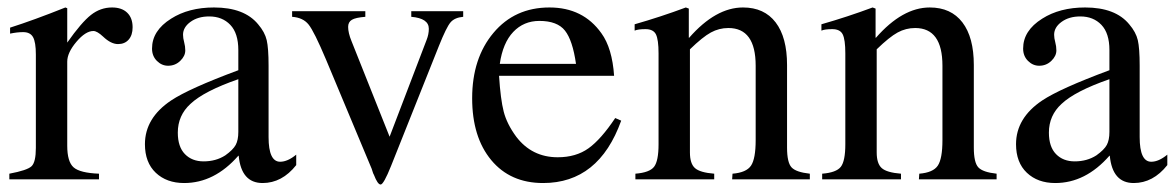

<svg xmlns="http://www.w3.org/2000/svg" viewBox="-20 -480 3147 514"><path d="M160 -458V-366Q198 -420 223.5 -440Q249 -460 280 -460Q306 -460 320.5 -446Q335 -432 335 -407Q335 -386 324.5 -374Q314 -362 296 -362Q277 -362 256 -382Q240 -397 230 -397Q209 -397 184.5 -368Q160 -339 160 -315V-90Q160 -47 177 -32Q194 -17 245 -15V0H5V-15Q53 -24 64.5 -35Q76 -46 76 -84V-334Q76 -367 68.5 -380.5Q61 -394 42 -394Q26 -394 7 -390V-406Q70 -426 155 -460Z M773 -66V-38Q735 10 683 10Q626 10 619 -63H618Q554 10 473 10Q426 10 397 -17.5Q368 -45 368 -94Q368 -164 438 -211Q486 -243 618 -292V-346Q618 -391 596.5 -413.5Q575 -436 540 -436Q510 -436 490 -421.5Q470 -407 470 -387Q470 -378 473 -367Q476 -356 476 -345Q476 -330 462.5 -317Q449 -304 430 -304Q413 -304 400 -317Q387 -330 387 -350Q387 -398 438 -430Q485 -460 553 -460Q634 -460 671 -415Q689 -394 694 -372.5Q699 -351 699 -304V-113Q699 -47 730 -47Q750 -47 773 -66ZM618 -127V-268Q526 -236 490 -202Q456 -171 456 -125Q456 -87 475 -67.5Q494 -48 525 -48Q558 -48 583 -64Q604 -79 611 -92Q618 -105 618 -127Z M1220 -450V-435Q1197 -433 1186 -420Q1175 -407 1155 -357L1027 -36Q1007 14 999 14Q991 14 981 -12Q979 -15 977 -22Q975 -29 973 -33L853 -320Q821 -396 806 -414.5Q791 -433 762 -435V-450H958V-435Q932 -433 922 -427Q912 -421 912 -408Q912 -392 921 -370L1023 -114L1122 -373Q1128 -388 1128 -403Q1128 -431 1081 -435V-450Z M1627 -164 1643 -157Q1583 10 1434 10Q1346 10 1295 -51.5Q1244 -113 1244 -217Q1244 -324 1301 -392Q1358 -460 1451 -460Q1541 -460 1590 -391Q1619 -351 1624 -277H1316Q1320 -214 1328.5 -181Q1337 -148 1362 -114Q1404 -59 1473 -59Q1522 -59 1555.5 -83Q1589 -107 1627 -164ZM1318 -309H1522Q1513 -372 1492.5 -398Q1472 -424 1424 -424Q1382 -424 1354 -394.5Q1326 -365 1318 -309Z M2148 0H1940L1941 -15Q1978 -18 1990.5 -36.5Q2003 -55 2003 -105V-304Q2003 -405 1930 -405Q1905 -405 1883 -393Q1861 -381 1827 -348V-72Q1827 -42 1840.5 -30Q1854 -18 1892 -15V0H1681V-15Q1719 -18 1731 -33.5Q1743 -49 1743 -94V-337Q1743 -374 1736 -388Q1729 -402 1708 -402Q1688 -402 1679 -398V-415Q1749 -435 1816 -460L1824 -457V-379H1825Q1896 -460 1969 -460Q2026 -460 2056.5 -420Q2087 -380 2087 -306V-85Q2087 -45 2099 -32Q2111 -19 2148 -15Z M2648 0H2440L2441 -15Q2478 -18 2490.5 -36.5Q2503 -55 2503 -105V-304Q2503 -405 2430 -405Q2405 -405 2383 -393Q2361 -381 2327 -348V-72Q2327 -42 2340.5 -30Q2354 -18 2392 -15V0H2181V-15Q2219 -18 2231 -33.5Q2243 -49 2243 -94V-337Q2243 -374 2236 -388Q2229 -402 2208 -402Q2188 -402 2179 -398V-415Q2249 -435 2316 -460L2324 -457V-379H2325Q2396 -460 2469 -460Q2526 -460 2556.5 -420Q2587 -380 2587 -306V-85Q2587 -45 2599 -32Q2611 -19 2648 -15Z M3105 -66V-38Q3067 10 3015 10Q2958 10 2951 -63H2950Q2886 10 2805 10Q2758 10 2729 -17.5Q2700 -45 2700 -94Q2700 -164 2770 -211Q2818 -243 2950 -292V-346Q2950 -391 2928.5 -413.5Q2907 -436 2872 -436Q2842 -436 2822 -421.5Q2802 -407 2802 -387Q2802 -378 2805 -367Q2808 -356 2808 -345Q2808 -330 2794.5 -317Q2781 -304 2762 -304Q2745 -304 2732 -317Q2719 -330 2719 -350Q2719 -398 2770 -430Q2817 -460 2885 -460Q2966 -460 3003 -415Q3021 -394 3026 -372.5Q3031 -351 3031 -304V-113Q3031 -47 3062 -47Q3082 -47 3105 -66ZM2950 -127V-268Q2858 -236 2822 -202Q2788 -171 2788 -125Q2788 -87 2807 -67.5Q2826 -48 2857 -48Q2890 -48 2915 -64Q2936 -79 2943 -92Q2950 -105 2950 -127Z"/></svg>

Font: STIX MathJax Main
Style: Regular
Weight: 400
Designer: MicroPress Inc., with final additions and corrections provided by Coen Hoffman, Elsevier (retired)
Version: Version 1.1.1